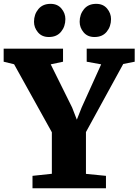

<svg xmlns="http://www.w3.org/2000/svg" viewBox="-42 -1002 738 1022"><path d="M234 -77V-298L33 -660L-22.5 -673.5V-743H293.5V-673.5L228 -659.5L342 -429.5L367 -365L392.5 -429.5L496.5 -659.5L419.5 -673.5V-743H675V-673.5L614 -661.5L415.5 -299V-76.5L522 -66V0H131V-66ZM217.5 -805Q181 -805 160 -830Q139 -855 139 -886Q139 -925.5 162.2 -953.5Q185.5 -981.5 226.5 -981.5H227.5Q264 -981.5 285 -956.5Q306 -931.5 306 -900.5Q306 -861 283 -833Q260 -805 218.5 -805ZM460.5 -805Q424 -805 403 -830Q382 -855 382 -886Q382 -925.5 405.2 -953.5Q428.5 -981.5 469.5 -981.5H470.5Q507 -981.5 528 -956.5Q549 -931.5 549 -900.5Q549 -861 526 -833Q503 -805 461.5 -805Z"/></svg>

Font: Merriweather Black
Style: Regular
Weight: 900
Designer: Eben Sorkin
Foundry: Eben Sorkin
Version: Version 2.200;gftools[0.9.31]